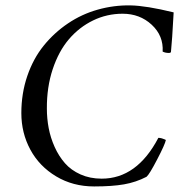

<svg xmlns="http://www.w3.org/2000/svg" viewBox="-20 -670 670 698"><path d="M555.7 -168.9Q561.5 -168.9 568.4 -167Q575.2 -165 579.1 -163.1L583 -161.1Q580.1 -145.5 551.5 -90.6Q522.9 -35.6 512.7 -27.3Q474.1 -7.3 430.9 0.2Q387.7 7.8 322.3 7.8Q245.1 7.8 184.1 -28.8Q123 -65.4 90.3 -126Q57.6 -186.5 57.6 -258.8Q57.6 -330.6 79.3 -394Q101.1 -457.5 139.2 -504.4Q177.2 -551.3 227.3 -585Q277.3 -618.7 335.4 -635Q393.6 -651.4 454.1 -650.4Q511.7 -649.4 611.3 -625Q605.5 -518.1 601.6 -482.4Q601.6 -477.5 593.8 -477.5Q581.1 -477.5 571.3 -482.4Q574.7 -540 531.5 -580.1Q488.3 -620.1 425.8 -620.1Q368.7 -620.1 318.4 -595.7Q268.1 -571.3 230.7 -527.6Q193.4 -483.9 171.6 -418.5Q149.9 -353 150.4 -275.4Q150.4 -239.3 157 -204.3Q163.6 -169.4 178.7 -135.7Q193.8 -102.1 216.1 -76.7Q238.3 -51.3 272.7 -35.9Q307.1 -20.5 349.6 -20.5Q478 -20.5 555.7 -168.9Z"/></svg>

Font: Crimson
Style: Italic
Weight: 400
Italic angle: -11°
Version: Version 0.8